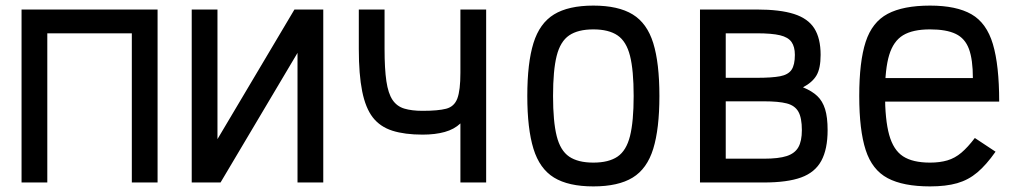

<svg xmlns="http://www.w3.org/2000/svg" viewBox="-20 -652 3640 686"><path d="M57 0V-618H543V0H451V-533H149V0Z M665 0V-618H757V0H665L1032 -618H1135V0H1043V-618H1135L768 0Z M1625 0V-211Q1603 -190 1569 -180.5Q1535 -171 1490 -171Q1426 -171 1382 -185Q1338 -199 1312 -232.5Q1286 -266 1274 -326Q1262 -386 1262 -477V-618H1354V-477Q1354 -406 1360.5 -362Q1367 -318 1382.5 -295Q1398 -272 1424.5 -264Q1451 -256 1490 -256Q1545 -256 1574 -263.5Q1603 -271 1614 -300Q1625 -329 1625 -392V-618H1717V0Z M2100 14Q2011 14 1959.5 -17.5Q1908 -49 1886 -120.5Q1864 -192 1864 -309Q1864 -427 1886 -498Q1908 -569 1959.5 -600.5Q2011 -632 2100 -632Q2189 -632 2240.5 -600.5Q2292 -569 2314 -498Q2336 -427 2336 -309Q2336 -192 2314 -120.5Q2292 -49 2240.5 -17.5Q2189 14 2100 14ZM2100 -71Q2155 -71 2186.5 -92.5Q2218 -114 2231 -166Q2244 -218 2244 -309Q2244 -401 2231 -452.5Q2218 -504 2186.5 -525.5Q2155 -547 2100 -547Q2045 -547 2013.5 -525.5Q1982 -504 1969 -452.5Q1956 -401 1956 -309Q1956 -218 1969 -166Q1982 -114 2013.5 -92.5Q2045 -71 2100 -71Z M2481 0V-618H2684Q2767 -618 2817 -602Q2867 -586 2889.5 -550.5Q2912 -515 2912 -456Q2912 -408 2897.5 -383Q2883 -358 2849 -340Q2881 -327 2900 -309Q2919 -291 2928 -262Q2937 -233 2937 -187Q2937 -119 2914.5 -77.5Q2892 -36 2842.5 -18Q2793 0 2709 0ZM2573 -85H2709Q2762 -85 2791 -94.5Q2820 -104 2832.5 -126Q2845 -148 2845 -187Q2845 -231 2832.5 -253Q2820 -275 2791 -282.5Q2762 -290 2709 -290H2573ZM2573 -374H2684Q2738 -374 2767 -379.5Q2796 -385 2808 -402.5Q2820 -420 2820 -456Q2820 -485 2808 -502Q2796 -519 2767 -526Q2738 -533 2684 -533H2573Z M3303 14Q3207 14 3151.5 -15.5Q3096 -45 3073 -116Q3050 -187 3050 -309Q3050 -432 3073 -502.5Q3096 -573 3151.5 -602.5Q3207 -632 3303 -632Q3397 -632 3451 -601Q3505 -570 3527.5 -494.5Q3550 -419 3550 -289H3079V-373H3456Q3456 -439 3442 -477Q3428 -515 3394.5 -531Q3361 -547 3303 -547Q3241 -547 3206.5 -526Q3172 -505 3157 -455.5Q3142 -406 3142 -318Q3142 -224 3157 -170Q3172 -116 3206.5 -93.5Q3241 -71 3303 -71Q3338 -71 3365 -79Q3392 -87 3415 -106.5Q3438 -126 3463 -159L3537 -110Q3504 -63 3472 -36Q3440 -9 3400 2.5Q3360 14 3303 14Z"/></svg>

Font: Victor Mono SemiBold
Style: Regular
Weight: 600
Monospace: yes
Designer: Rune Bjørnerås
Version: Version 1.561;gftools[0.9.30]